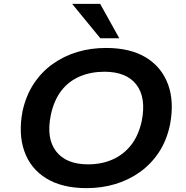

<svg xmlns="http://www.w3.org/2000/svg" viewBox="-20 -963 963 993"><path d="M428 10Q302 10 220 -40Q138 -90 106 -180.5Q74 -271 97 -390Q115 -470 155 -530.5Q195 -591 252.5 -632Q310 -673 379.5 -694Q449 -715 528 -715Q655 -715 736 -665Q817 -615 849.5 -525.5Q882 -436 859 -317Q842 -236 801.5 -175Q761 -114 703.5 -73Q646 -32 576 -11Q506 10 428 10ZM436 -113Q506 -113 563 -138.5Q620 -164 658.5 -213.5Q697 -263 713 -337Q737 -458 685.5 -525Q634 -592 520 -592Q450 -592 392.5 -567.5Q335 -543 297 -493.5Q259 -444 243 -369Q218 -248 270 -180.5Q322 -113 436 -113ZM499 -765 353 -943H498L597 -765Z"/></svg>

Font: Nunito Sans 7pt SemiExpanded
Style: Bold Italic
Weight: 700
Width: 6
Italic angle: -9°
Designer: Vernon Adams
Foundry: Vernon Adams
Version: Version 3.101;gftools[0.9.27]